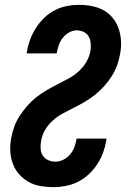

<svg xmlns="http://www.w3.org/2000/svg" viewBox="-20 -763 540 791"><path d="M200 8Q173 8 146.5 3.5Q120 -1 98 -13.5Q76 -26 59 -45Q42 -64 33 -88Q24 -112 22.5 -139Q21 -166 26 -193Q30 -217 38.5 -240.5Q47 -264 61 -285.5Q75 -307 92 -326.5Q109 -346 129 -362Q149 -378 171.5 -391Q194 -404 216.5 -415.5Q239 -427 261.5 -439Q284 -451 303.5 -468.5Q323 -486 336 -508.5Q349 -531 353 -555Q355 -571 353.5 -586Q352 -601 345 -613Q338 -625 324.5 -631.5Q311 -638 296 -638Q280 -638 265 -629.5Q250 -621 239 -607.5Q228 -594 222.5 -578Q217 -562 214 -546V-543H90L91 -550Q95 -575 104 -599.5Q113 -624 127.5 -647Q142 -670 161.5 -689Q181 -708 205 -720.5Q229 -733 254.5 -738Q280 -743 305 -743Q332 -743 358 -738Q384 -733 406 -721Q428 -709 444 -689.5Q460 -670 468.5 -646Q477 -622 478.5 -595.5Q480 -569 475 -542Q471 -518 462.5 -494.5Q454 -471 440.5 -449.5Q427 -428 409.5 -408.5Q392 -389 372 -373Q352 -357 330 -344Q308 -331 285 -319.5Q262 -308 239.5 -296Q217 -284 197.5 -266.5Q178 -249 165 -226.5Q152 -204 149 -180Q146 -164 147.5 -148.5Q149 -133 157 -121Q165 -109 179 -103Q193 -97 209 -97Q225 -97 241 -105Q257 -113 268.5 -126.5Q280 -140 286 -156Q292 -172 295 -189V-192H419L418 -185Q414 -160 405 -135Q396 -110 381 -87Q366 -64 345.5 -45Q325 -26 301 -14Q277 -2 251 3Q225 8 200 8Z"/></svg>

Font: Iosevka Extrabold Oblique
Style: Regular
Weight: 800
Italic angle: -9°
Monospace: yes
Designer: Belleve Invis
Foundry: Belleve Invis
Version: Version 32.5.0; ttfautohint (v1.8.4)